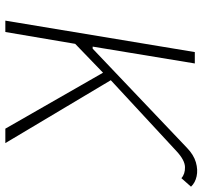

<svg xmlns="http://www.w3.org/2000/svg" viewBox="-40 -736 776 737"><g transform="rotate(90 348.5 -368.0)"><path d="M59.7 0 180.4 -727.3H224.1L159.4 -335.2H167.3L547.9 -697.1Q574.6 -723 603.5 -731.4Q632.5 -739.7 657.3 -734.2Q682.2 -728.7 697.1 -712.7L664.4 -675.8Q648.4 -690.3 621.8 -689.6Q595.2 -688.9 561.1 -657.3L288.4 -404.8L529.8 0H474.4L259.6 -375L148.8 -268.1L103.3 0Z"/></g></svg>

Font: Inter Extra Light  BETA
Style: Italic
Weight: 200
Italic angle: 9.39999°
Designer: Rasmus Andersson
Foundry: rsms
Version: Version 3.011;git-f93a4a705